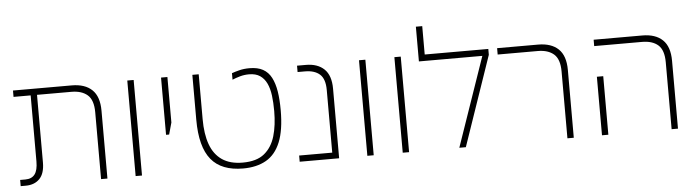

<svg xmlns="http://www.w3.org/2000/svg" viewBox="-47 -961 4249 1173"><g transform="rotate(-5 2077.0 -374.5)"><path d="M532 0V-410Q532 -485 496.5 -516Q461 -547 398 -547H43V-586H403Q484 -586 527.5 -544.5Q571 -503 571 -416V0ZM39 0V-38H71Q110 -38 129 -63Q148 -88 148 -142V-567H187V-132Q187 -65 155.5 -32.5Q124 0 70 0Z M744 0V-586H783V0Z M951 -235V-586H990V-307L970 -235Z M1403 11Q1337 11 1288 -8Q1239 -27 1207 -66Q1175 -105 1159 -166Q1143 -227 1143 -311V-586H1182V-311Q1182 -219 1205 -155.5Q1228 -92 1277 -58.5Q1326 -25 1403 -25Q1489 -25 1536 -63.5Q1583 -102 1602.5 -168.5Q1622 -235 1622 -322Q1622 -374 1616.5 -417.5Q1611 -461 1596 -492.5Q1581 -524 1555 -541.5Q1529 -559 1488 -559Q1459 -559 1432.5 -551.5Q1406 -544 1385 -535V-575Q1404 -582 1432 -589Q1460 -596 1494 -596Q1544 -596 1576.5 -578Q1609 -560 1627.5 -524.5Q1646 -489 1654 -439Q1662 -389 1662 -324Q1662 -202 1632 -128.5Q1602 -55 1544 -22Q1486 11 1403 11Z M1750 0V-38H1953V-422Q1953 -490 1921 -518.5Q1889 -547 1830 -547H1785V-586H1839Q1911 -586 1951.5 -547Q1992 -508 1992 -427V0Z M2165 0V-586H2204V0Z M2382 0V-586H2421V0Z M2568 -586H2958V-550L2769 0H2729L2918 -547H2529V-760H2568Z M3392 0V-410Q3392 -485 3356.5 -516Q3321 -547 3258 -547H3012V-586H3263Q3344 -586 3387.5 -544.5Q3431 -503 3431 -416V0Z M4031 0V-410Q4031 -485 3996 -516Q3961 -547 3897 -547H3604V-586H3902Q3983 -586 4026.5 -544.5Q4070 -503 4070 -416V0ZM3604 0V-359H3643V0Z"/></g></svg>

Font: Noto Sans Hebrew ExtraLight
Style: Regular
Weight: 250
Designer: Monotype Design Team
Foundry: Monotype Imaging Inc.
Version: Version 2.003